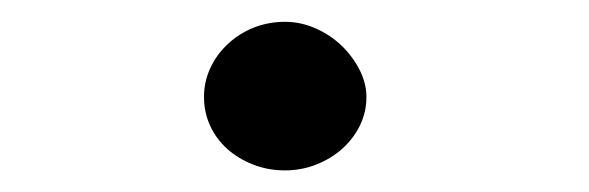

<svg xmlns="http://www.w3.org/2000/svg" viewBox="-20 -143 540 176"><path d="M241.2 -123Q255.9 -123 269.5 -116.9Q283.2 -110.8 293.5 -100.8Q303.7 -90.8 309.8 -78.6Q315.9 -66.4 315.9 -54.2Q315.9 -40.5 310.1 -28.3Q304.2 -16.1 293.9 -6.8Q283.7 2.4 270 7.8Q256.3 13.2 241.2 13.2Q225.6 13.2 211.9 7.8Q198.2 2.4 188.2 -6.6Q178.2 -15.6 172.6 -27.8Q167 -40 167 -54.2Q167 -68.4 172.9 -80.8Q178.7 -93.3 189 -102.8Q199.2 -112.3 212.6 -117.7Q226.1 -123 241.2 -123Z"/></svg>

Font: InconsolataGo
Style: Bold
Weight: 700
Designer: Raph Levien, Kirill Tkachev(cyreal.org)
Foundry: Raph Levien, Kirill Tkachev(cyreal.org)
Version: Version 1.015; ttfautohint (v0.92) -l 8 -r 50 -G 200 -x 14 -